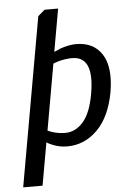

<svg xmlns="http://www.w3.org/2000/svg" viewBox="-60 -743 660 987"><g transform="rotate(-5 270.0 -250.0)"><path d="M19 200 173 -670 208 -700H278L239 -480L274 -495Q319 -510 354 -510Q444 -510 487 -443.5Q530 -377 509 -250Q486 -123 419.5 -56.5Q353 10 263 10Q224 10 188 -5Q172 -11 158 -20L119 200ZM260 -60Q312 -60 352 -105.5Q392 -151 409 -250Q442 -440 327 -440Q295 -440 257 -430Q239 -425 229 -420L169 -80Q176 -76 194 -70Q226 -60 260 -60Z"/></g></svg>

Font: Scada
Style: Italic
Weight: 400
Italic angle: -10°
Designer: Jovanny Lemonad
Foundry: Jovanny Lemonad
Version: Version 4.100;PS 004.100;hotconv 1.0.88;makeotf.lib2.5.64775